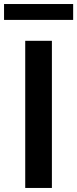

<svg xmlns="http://www.w3.org/2000/svg" viewBox="-53 -929 382 949"><path d="M203.5 -727.3V0H71.7V-727.3ZM308.6 -909.1V-830.6H-33V-909.1Z"/></svg>

Font: Inter P Semi Bold
Style: Regular
Weight: 600
Designer: Rasmus Andersson
Foundry: rsms
Version: Version 3.018;git-588b23468